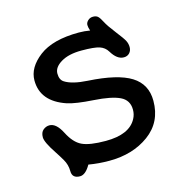

<svg xmlns="http://www.w3.org/2000/svg" viewBox="-91 -621 681 736"><g transform="rotate(-15 249.5 -253.0)"><path d="M261.7 7.3Q219.2 7.3 179.7 0.5Q159.7 35.6 137.7 35.6Q106.4 35.6 106.4 6.8Q106.4 -18.6 93.5 -40.5Q80.6 -62.5 70.8 -77.1Q38.1 -126 38.1 -145.5Q38.1 -165 49.3 -174.3Q60.5 -183.6 74.2 -183.6Q101.1 -183.6 122.8 -140.9Q144.5 -98.1 174.3 -84Q204.1 -69.8 268.1 -69.8Q362.3 -69.8 390.6 -123.5Q399.4 -139.6 399.4 -158.7Q399.4 -196.8 366.2 -212.6Q333 -228.5 263.2 -232.9Q193.4 -237.3 160.2 -248Q63.5 -280.8 63.5 -364.3Q63.5 -415.5 117.4 -456.8Q171.4 -498 275.4 -498Q297.4 -498 319.3 -494.1Q314.5 -507.8 314.5 -517.1Q314.5 -526.4 322.8 -534.4Q331.1 -542.5 343.5 -542.5Q356 -542.5 362.8 -536.1Q369.6 -529.8 378.4 -512.5Q387.2 -495.1 412.1 -463.1Q437 -431.2 443.1 -419.2Q449.2 -407.2 449.2 -393.6Q449.2 -379.9 440.7 -370.6Q432.1 -361.3 418 -361.3Q391.1 -361.3 369.6 -397Q358.9 -415 338.4 -421.9Q317.9 -428.7 267.1 -428.7Q216.3 -428.7 185.8 -410.4Q155.3 -392.1 155.3 -367.2Q155.3 -342.3 170.9 -332.5Q199.7 -314 260.7 -310.5Q377.9 -303.7 430.9 -270.5Q483.9 -237.3 483.9 -171.4Q483.9 -86.9 419.4 -39.8Q355 7.3 261.7 7.3Z"/></g></svg>

Font: Oldenburg
Style: Regular
Weight: 400
Designer: Nicole Fally
Foundry: Nicole Fally
Version: Version 1.001